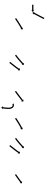

<svg xmlns="http://www.w3.org/2000/svg" viewBox="1110 -1684 705 2965"><g transform="rotate(90 1462.5 -201.5)"><path d="M54 -365C53.7 -365 53.3 -365 53 -365V-345C53.3 -345 53.7 -345 54 -345C54.9 -345 55.8 -345 56.8 -345C58.2 -345 59.6 -345 61.1 -345C62.9 -345 64.8 -345 66.7 -345C68.9 -345 71.1 -345 73.3 -345C75.8 -345 78.2 -345 80.7 -345C83.3 -345 86 -345 88.6 -345C91.3 -345 94 -345 96.7 -345C99.5 -345 102.2 -345 104.9 -345C107.5 -345 110.2 -345 112.8 -345C115.3 -345 117.7 -345 120.2 -345C122.4 -345 124.6 -345 126.8 -345C128.7 -345 130.6 -345 132.4 -345C133.9 -345 135.3 -345 136.7 -345C137.7 -345 138.6 -345 139.5 -345C139.8 -345 140.2 -345 140.5 -345V-331.8L163.7 -355L140.5 -378.2V-365C140.2 -365 139.8 -365 139.5 -365C138.6 -365 137.7 -365 136.7 -365C135.3 -365 133.9 -365 132.4 -365C130.6 -365 128.7 -365 126.8 -365C124.6 -365 122.4 -365 120.2 -365C117.7 -365 115.3 -365 112.8 -365C110.2 -365 107.5 -365 104.9 -365C102.2 -365 99.5 -365 96.7 -365C94 -365 91.3 -365 88.6 -365C86 -365 83.3 -365 80.7 -365C78.2 -365 75.8 -365 73.3 -365C71.1 -365 68.9 -365 66.7 -365C64.8 -365 62.9 -365 61.1 -365C59.6 -365 58.2 -365 56.8 -365C55.8 -365 54.9 -365 54 -365ZM273.8 -523.5C274.1 -524.2 274.4 -524.8 274.7 -525.4L256.5 -533.9C256.2 -533.3 256 -532.7 255.7 -532L255.7 -532.1L255.7 -532.1C254.9 -530.4 254 -528.6 253.2 -526.9L253.2 -527L253.2 -527C251.9 -524.3 250.6 -521.7 249.3 -519.1L249.3 -519.1L249.3 -519.1C247.6 -515.7 245.9 -512.3 244.2 -508.9L244.2 -508.9L244.2 -508.9C242.2 -505 240.1 -501 238.1 -497L238.1 -497L238.1 -497C235.8 -492.6 233.5 -488.1 231.2 -483.7C228.8 -479 226.3 -474.2 223.8 -469.5C221.3 -464.6 218.7 -459.8 216.2 -454.9C213.6 -450 211 -445.1 208.5 -440.3C206 -435.5 203.5 -430.8 201 -426.1C198.7 -421.7 196.4 -417.3 194.1 -412.9C192 -408.9 189.9 -405 187.9 -401C186.1 -397.7 184.3 -394.3 182.6 -391C181.2 -388.4 179.9 -385.8 178.5 -383.3C177.7 -381.6 176.8 -379.9 175.9 -378.3C175.6 -377.7 175.3 -377.1 175 -376.5L163.3 -382.6L173.1 -351.4L204.4 -361.1L192.7 -367.3C193 -367.8 193.3 -368.4 193.6 -369C194.5 -370.7 195.4 -372.3 196.3 -374C197.6 -376.6 199 -379.1 200.3 -381.7C202.1 -385 203.8 -388.4 205.6 -391.7C207.6 -395.7 209.7 -399.6 211.8 -403.6C214.1 -408 216.4 -412.4 218.7 -416.8C221.2 -421.5 223.7 -426.2 226.2 -431C228.7 -435.8 231.3 -440.7 233.9 -445.6C236.4 -450.5 239 -455.4 241.5 -460.2C244 -465 246.5 -469.7 249 -474.5C251.3 -478.9 253.6 -483.4 255.9 -487.8L255.9 -487.8L255.9 -487.8C257.9 -491.8 260 -495.8 262 -499.9L262 -499.9L262.1 -499.9C263.8 -503.3 265.5 -506.7 267.2 -510.1L267.2 -510.1L267.2 -510.2C268.6 -512.8 269.9 -515.5 271.2 -518.2L271.2 -518.2L271.2 -518.2C272.1 -520 272.9 -521.7 273.7 -523.5L273.8 -523.5Z M261.3 -98.7C260.8 -98.3 260.2 -97.9 259.7 -97.5L271.1 -81.1C271.7 -81.5 272.2 -81.9 272.8 -82.2C274.3 -83.3 275.9 -84.4 277.4 -85.5L277.4 -85.5L277.4 -85.4C279.8 -87.1 282.2 -88.8 284.6 -90.4L284.6 -90.4L284.6 -90.4C287.7 -92.5 290.9 -94.7 294 -96.8L294 -96.8L294 -96.8C297.7 -99.3 301.4 -101.8 305.2 -104.3L305.2 -104.3L305.2 -104.3C309.3 -107 313.5 -109.8 317.7 -112.5L317.7 -112.5L317.7 -112.5C322.2 -115.4 326.7 -118.3 331.2 -121.2L331.1 -121.2L331.1 -121.2C335.8 -124.2 340.5 -127.1 345.1 -130.1L345.1 -130.1L345.1 -130.1C349.8 -133 354.5 -135.9 359.2 -138.8L359.2 -138.8L359.2 -138.8C363.7 -141.6 368.3 -144.4 372.9 -147.2L372.9 -147.2L372.9 -147.2C377.2 -149.7 381.5 -152.3 385.8 -154.9L385.8 -154.9L385.7 -154.8C389.6 -157.1 393.5 -159.4 397.4 -161.7L397.3 -161.6L397.3 -161.6C400.6 -163.5 403.9 -165.4 407.2 -167.3L407.2 -167.3L407.2 -167.3C409.7 -168.8 412.3 -170.2 414.8 -171.6L414.8 -171.6L414.8 -171.6C416.4 -172.6 418.1 -173.5 419.7 -174.4C420.3 -174.7 420.9 -175.1 421.5 -175.4L427.9 -163.9L436.8 -195.4L405.3 -204.3L411.7 -192.8C411.1 -192.5 410.5 -192.2 409.9 -191.9C408.3 -190.9 406.6 -190 405 -189.1L405 -189.1L405 -189.1C402.4 -187.6 399.8 -186.1 397.3 -184.7L397.3 -184.7L397.2 -184.7C393.9 -182.8 390.6 -180.9 387.3 -178.9L387.3 -178.9L387.3 -178.9C383.4 -176.7 379.5 -174.4 375.6 -172.1L375.6 -172.1L375.6 -172.1C371.2 -169.5 366.9 -166.9 362.6 -164.3L362.6 -164.3L362.5 -164.3C357.9 -161.5 353.3 -158.7 348.7 -155.9L348.7 -155.9L348.7 -155.9C344 -152.9 339.2 -150 334.5 -147L334.5 -147L334.5 -147C329.8 -144.1 325.1 -141.1 320.4 -138.1L320.4 -138.1L320.3 -138.1C315.8 -135.1 311.3 -132.2 306.8 -129.3L306.8 -129.3L306.7 -129.3C302.5 -126.5 298.3 -123.7 294.1 -120.9L294.1 -120.9L294.1 -120.9C290.3 -118.4 286.6 -115.9 282.8 -113.4L282.8 -113.4L282.8 -113.4C279.6 -111.2 276.5 -109.1 273.3 -106.9L273.3 -106.9L273.3 -106.9C270.9 -105.2 268.5 -103.6 266 -101.9L266 -101.9L266 -101.9C264.5 -100.8 262.9 -99.7 261.3 -98.7Z M826.3 -98.6C825.8 -98.3 825.3 -97.9 824.8 -97.5L836.2 -81.1C836.7 -81.5 837.2 -81.9 837.8 -82.2L837.8 -82.2L837.8 -82.2C839.3 -83.3 840.8 -84.4 842.3 -85.4L842.3 -85.4L842.3 -85.5C844.7 -87.1 847 -88.8 849.3 -90.5L849.4 -90.5L849.4 -90.5C852.4 -92.7 855.4 -95 858.4 -97.2C858.4 -97.2 858.4 -97.2 858.4 -97.2C858.4 -97.2 858.4 -97.2 858.4 -97.2C861.9 -99.9 865.4 -102.6 868.9 -105.3C868.9 -105.3 868.9 -105.3 869 -105.3C869 -105.3 869 -105.3 869 -105.3C872.9 -108.4 876.7 -111.5 880.6 -114.5L880.6 -114.6L880.6 -114.6C884.7 -117.9 888.8 -121.2 892.9 -124.6L892.9 -124.6L892.9 -124.6C897.1 -128.1 901.3 -131.7 905.5 -135.2L905.5 -135.2L905.5 -135.2C909.7 -138.8 913.9 -142.3 918 -145.9L918 -145.9L918 -145.9C922 -149.4 926 -152.9 930 -156.4L930 -156.4L930 -156.4C933.8 -159.7 937.5 -163 941.2 -166.3C944.5 -169.3 947.9 -172.2 951.2 -175.2C954 -177.7 956.9 -180.2 959.7 -182.7C961.8 -184.7 964 -186.6 966.2 -188.5C967.6 -189.8 969 -191 970.4 -192.3C970.9 -192.7 971.4 -193.2 971.9 -193.6L980.6 -183.7L982.6 -216.4L949.9 -218.5L958.7 -208.6C958.2 -208.1 957.7 -207.7 957.2 -207.3C955.7 -206 954.3 -204.8 952.9 -203.5C950.7 -201.6 948.6 -199.6 946.4 -197.7C943.6 -195.2 940.7 -192.7 937.9 -190.2C934.6 -187.2 931.3 -184.2 927.9 -181.3C924.2 -178 920.5 -174.7 916.8 -171.4L916.8 -171.5L916.8 -171.5C912.8 -168 908.9 -164.5 904.9 -161L904.9 -161L904.9 -161.1C900.8 -157.5 896.7 -154 892.5 -150.4L892.6 -150.4L892.6 -150.5C888.4 -147 884.3 -143.5 880.1 -140L880.2 -140L880.2 -140C876.1 -136.7 872.1 -133.4 868 -130.1L868.1 -130.1L868.1 -130.1C864.3 -127.1 860.5 -124.1 856.6 -121.1C856.6 -121.1 856.6 -121.1 856.7 -121.1C856.7 -121.1 856.7 -121.1 856.7 -121.1C853.2 -118.4 849.8 -115.8 846.3 -113.2C846.3 -113.2 846.3 -113.2 846.3 -113.2C846.4 -113.2 846.4 -113.2 846.4 -113.2C843.4 -111 840.5 -108.8 837.5 -106.6L837.6 -106.7L837.6 -106.7C835.3 -105 833 -103.4 830.7 -101.7L830.7 -101.7L830.8 -101.8C829.3 -100.7 827.8 -99.7 826.3 -98.6L826.3 -98.6ZM936.8 -7.2C936.4 -6.7 935.9 -6.2 935.5 -5.7L951.1 6.9C951.5 6.3 951.9 5.8 952.4 5.3C953.5 3.9 954.7 2.4 955.9 0.9C957.7 -1.3 959.5 -3.6 961.3 -5.9C963.7 -8.8 966 -11.8 968.4 -14.7C971.1 -18.2 973.9 -21.7 976.7 -25.2C979.8 -29.1 982.9 -33 985.9 -36.9L985.9 -36.9L985.9 -36.9C989.2 -41.1 992.5 -45.3 995.8 -49.5L995.8 -49.5L995.8 -49.5C999.2 -53.8 1002.5 -58.2 1005.9 -62.5L1005.9 -62.5L1005.9 -62.5C1009.3 -66.8 1012.6 -71.2 1016 -75.5L1016 -75.6L1016 -75.6C1019.2 -79.8 1022.4 -84 1025.6 -88.2L1025.6 -88.3L1025.6 -88.3C1028.6 -92.2 1031.6 -96.2 1034.5 -100.2L1034.5 -100.2L1034.5 -100.2C1037.2 -103.8 1039.8 -107.4 1042.4 -110.9C1042.4 -110.9 1042.4 -111 1042.4 -111C1042.4 -111 1042.4 -111 1042.4 -111C1044.6 -114 1046.7 -117.1 1048.8 -120.2L1048.8 -120.2L1048.8 -120.2C1050.5 -122.6 1052.2 -125 1053.9 -127.4L1053.8 -127.4L1053.8 -127.4C1054.9 -128.9 1056 -130.5 1057.2 -132L1057.2 -132L1057.2 -132C1057.5 -132.5 1057.9 -133.1 1058.3 -133.6L1069 -125.9L1063.9 -158.2L1031.6 -153.2L1042.2 -145.4C1041.8 -144.9 1041.4 -144.3 1041 -143.8L1041 -143.8L1041 -143.7C1039.8 -142.2 1038.7 -140.6 1037.6 -139L1037.6 -139L1037.5 -139C1035.8 -136.5 1034.1 -134 1032.3 -131.5L1032.3 -131.5L1032.3 -131.5C1030.3 -128.5 1028.2 -125.5 1026.1 -122.6C1026.1 -122.6 1026.1 -122.6 1026.1 -122.6C1026.1 -122.6 1026.1 -122.6 1026.1 -122.6C1023.6 -119.1 1021 -115.6 1018.4 -112.1L1018.4 -112.1L1018.5 -112.1C1015.5 -108.1 1012.6 -104.2 1009.6 -100.3L1009.7 -100.3L1009.7 -100.3C1006.5 -96.1 1003.3 -91.9 1000.1 -87.7L1000.1 -87.7L1000.1 -87.7C996.8 -83.4 993.4 -79.1 990.1 -74.7L990.1 -74.7L990.1 -74.8C986.8 -70.4 983.4 -66.1 980 -61.8L980 -61.8L980 -61.8C976.8 -57.6 973.5 -53.5 970.2 -49.3L970.2 -49.3L970.2 -49.3C967.2 -45.4 964.1 -41.5 961 -37.6C958.2 -34.1 955.5 -30.6 952.7 -27.2C950.4 -24.2 948 -21.3 945.7 -18.4C943.9 -16.1 942.1 -13.8 940.3 -11.6C939.1 -10.1 937.9 -8.7 936.8 -7.2Z M1385.3 -97.3C1384.7 -96.9 1384.2 -96.5 1383.7 -96.1L1395.1 -79.8C1395.7 -80.1 1396.2 -80.5 1396.8 -80.9C1398.3 -82 1399.8 -83 1401.3 -84.1L1401.3 -84.1L1401.3 -84.1C1403.7 -85.8 1406.1 -87.5 1408.4 -89.2L1408.4 -89.2L1408.4 -89.2C1411.5 -91.4 1414.5 -93.6 1417.6 -95.8L1417.6 -95.8L1417.6 -95.8C1421.2 -98.4 1424.8 -101 1428.4 -103.6L1428.4 -103.6L1428.4 -103.6C1432.4 -106.6 1436.4 -109.5 1440.4 -112.5L1440.4 -112.5L1440.4 -112.5C1444.7 -115.7 1448.9 -118.9 1453.2 -122.1L1453.2 -122.1L1453.2 -122.1C1457.6 -125.4 1461.9 -128.7 1466.3 -132L1466.3 -132L1466.3 -132C1470.7 -135.4 1475 -138.7 1479.4 -142L1479.4 -142L1479.4 -142C1483.6 -145.3 1487.8 -148.5 1492.1 -151.8C1496 -154.8 1500 -157.9 1503.9 -160.9C1507.4 -163.6 1511 -166.4 1514.5 -169.1C1517.5 -171.4 1520.5 -173.7 1523.5 -176C1525.8 -177.8 1528.1 -179.6 1530.4 -181.3C1531.9 -182.5 1533.4 -183.6 1534.9 -184.7C1535.4 -185.1 1535.9 -185.6 1536.5 -186L1544.5 -175.5L1548.8 -208L1516.4 -212.3L1524.3 -201.9C1523.8 -201.5 1523.3 -201.1 1522.8 -200.6C1521.3 -199.5 1519.8 -198.4 1518.3 -197.2C1515.9 -195.4 1513.6 -193.7 1511.3 -191.9C1508.3 -189.6 1505.3 -187.2 1502.3 -184.9C1498.7 -182.2 1495.2 -179.5 1491.7 -176.7C1487.7 -173.7 1483.8 -170.7 1479.9 -167.6C1475.6 -164.4 1471.4 -161.1 1467.2 -157.9L1467.2 -157.9L1467.2 -157.9C1462.9 -154.6 1458.5 -151.2 1454.2 -147.9L1454.2 -147.9L1454.2 -147.9C1449.8 -144.6 1445.5 -141.3 1441.1 -138L1441.1 -138L1441.1 -138C1436.9 -134.9 1432.7 -131.7 1428.4 -128.5L1428.5 -128.5L1428.5 -128.6C1424.5 -125.6 1420.5 -122.7 1416.6 -119.7L1416.6 -119.8L1416.6 -119.8C1413 -117.2 1409.4 -114.5 1405.9 -112L1405.9 -112L1405.9 -112C1402.9 -109.8 1399.8 -107.6 1396.8 -105.4L1396.8 -105.4L1396.8 -105.4C1394.5 -103.8 1392.1 -102.1 1389.8 -100.4L1389.8 -100.5L1389.8 -100.5C1388.3 -99.4 1386.8 -98.3 1385.3 -97.3ZM1581.3 -59.9C1580.4 -59.5 1579.5 -59.2 1578.7 -58.8L1586.8 -40.5C1587.6 -40.8 1588.3 -41.2 1589.1 -41.5C1589.1 -41.5 1589 -41.5 1588.9 -41.4C1588.9 -41.4 1588.8 -41.4 1588.8 -41.4C1590.9 -42.2 1593.1 -42.9 1595.3 -43.5C1595.3 -43.5 1595.2 -43.4 1595 -43.4C1594.8 -43.3 1594.6 -43.3 1594.6 -43.3C1598.3 -44 1602 -44.3 1605.6 -44.4C1605.6 -44.4 1605.3 -44.4 1605 -44.4C1604.7 -44.4 1604.4 -44.4 1604.4 -44.4C1609.3 -43.9 1614.1 -42.5 1618.7 -40.7C1618.7 -40.7 1618.3 -40.8 1618 -41C1617.6 -41.2 1617.3 -41.4 1617.3 -41.4C1622.1 -38.4 1626.5 -34.7 1630.2 -30.5C1630.2 -30.5 1630 -30.8 1629.8 -31C1629.6 -31.3 1629.4 -31.5 1629.4 -31.5C1632.7 -26.7 1635.5 -21.5 1637.7 -16.1C1637.7 -16.1 1637.7 -16.3 1637.6 -16.5C1637.5 -16.7 1637.4 -16.9 1637.4 -16.9C1639.2 -11.3 1640.6 -5.5 1641.6 0.3C1641.6 0.3 1641.6 0.2 1641.5 0C1641.5 -0.1 1641.5 -0.3 1641.5 -0.3C1642.1 5.6 1642.5 11.5 1642.6 17.3C1642.6 17.3 1642.6 17.3 1642.6 17.2C1642.6 17.2 1642.6 17.1 1642.6 17.1C1642.6 22.7 1642.5 28.3 1642.3 33.9C1642.3 33.9 1642.3 33.9 1642.3 33.8C1642.3 33.8 1642.3 33.8 1642.3 33.8C1642.1 39.2 1641.8 44.6 1641.5 50C1641.5 50 1641.5 50 1641.5 50C1641.5 49.9 1641.5 49.9 1641.5 49.9C1641.1 55 1640.7 60 1640.2 65.1C1640.2 65.1 1640.2 65 1640.2 65C1640.2 65 1640.2 65 1640.2 65C1639.7 69.5 1639.2 74 1638.6 78.5C1638.6 78.5 1638.6 78.5 1638.6 78.5C1638.6 78.5 1638.6 78.4 1638.6 78.4C1638.1 82.2 1637.5 86 1636.9 89.8C1636.9 89.8 1636.9 89.8 1636.9 89.8C1636.9 89.8 1637 89.8 1637 89.8C1636.5 92.7 1636 95.6 1635.5 98.5C1635.5 98.5 1635.5 98.5 1635.5 98.5C1635.5 98.5 1635.5 98.5 1635.5 98.5C1635.1 100.4 1634.8 102.2 1634.4 104.1L1634.4 104.1L1634.4 104.1C1634.3 104.8 1634.1 105.4 1634 106.1L1621.1 103.5L1639.3 130.8L1666.5 112.6L1653.6 110C1653.8 109.3 1653.9 108.6 1654 108L1654 107.9L1654 107.9C1654.4 106 1654.8 104.1 1655.1 102.1C1655.1 102.1 1655.1 102.1 1655.1 102.1C1655.1 102.1 1655.1 102.1 1655.1 102.1C1655.7 99 1656.2 96 1656.7 93C1656.7 93 1656.7 93 1656.7 93C1656.7 92.9 1656.7 92.9 1656.7 92.9C1657.3 89 1657.9 85.1 1658.4 81.2C1658.4 81.2 1658.4 81.1 1658.4 81.1C1658.4 81.1 1658.4 81.1 1658.4 81.1C1659 76.4 1659.6 71.8 1660.1 67.1C1660.1 67.1 1660.1 67.1 1660.1 67.1C1660.1 67 1660.1 67 1660.1 67C1660.6 61.8 1661 56.6 1661.4 51.4C1661.4 51.4 1661.4 51.4 1661.4 51.3C1661.4 51.3 1661.4 51.3 1661.4 51.3C1661.8 45.7 1662.1 40.2 1662.3 34.6C1662.3 34.6 1662.3 34.6 1662.3 34.5C1662.3 34.5 1662.3 34.5 1662.3 34.5C1662.5 28.7 1662.6 23 1662.6 17.2C1662.6 17.2 1662.6 17.2 1662.6 17.1C1662.6 17.1 1662.6 17 1662.6 17C1662.5 10.5 1662.1 4 1661.4 -2.5C1661.4 -2.5 1661.4 -2.6 1661.3 -2.8C1661.3 -2.9 1661.3 -3 1661.3 -3C1660.2 -9.8 1658.6 -16.4 1656.5 -23C1656.5 -23 1656.4 -23.2 1656.4 -23.4C1656.3 -23.5 1656.2 -23.8 1656.2 -23.8C1653.4 -30.5 1650 -36.9 1645.9 -42.9C1645.9 -42.9 1645.7 -43.1 1645.5 -43.4C1645.3 -43.6 1645.1 -43.9 1645.1 -43.9C1640 -49.5 1634.2 -54.5 1627.7 -58.4C1627.7 -58.5 1627.3 -58.6 1627 -58.8C1626.7 -59 1626.3 -59.1 1626.3 -59.1C1620 -61.8 1613.4 -63.6 1606.6 -64.3C1606.6 -64.3 1606.3 -64.3 1606 -64.3C1605.7 -64.4 1605.4 -64.4 1605.4 -64.4C1600.4 -64.3 1595.5 -63.9 1590.7 -62.9C1590.7 -62.9 1590.5 -62.9 1590.3 -62.8C1590.1 -62.8 1590 -62.7 1590 -62.7C1587.1 -62 1584.3 -61.1 1581.6 -60C1581.6 -60 1581.5 -60 1581.4 -60C1581.4 -59.9 1581.3 -59.9 1581.3 -59.9Z M1802.3 -98.7C1801.8 -98.3 1801.2 -97.9 1800.7 -97.5L1812.1 -81.1C1812.7 -81.5 1813.2 -81.9 1813.8 -82.2C1815.3 -83.3 1816.9 -84.4 1818.4 -85.5L1818.4 -85.5L1818.4 -85.4C1820.8 -87.1 1823.2 -88.8 1825.6 -90.4L1825.6 -90.4L1825.6 -90.4C1828.8 -92.5 1831.9 -94.7 1835.1 -96.8L1835 -96.8L1835 -96.8C1838.8 -99.3 1842.5 -101.7 1846.3 -104.2L1846.3 -104.2L1846.2 -104.2C1850.4 -106.9 1854.6 -109.7 1858.9 -112.4L1858.9 -112.4L1858.8 -112.3C1863.4 -115.2 1867.9 -118.1 1872.4 -120.9L1872.4 -120.9L1872.4 -120.9C1877.1 -123.8 1881.8 -126.7 1886.6 -129.6L1886.6 -129.6L1886.5 -129.6C1891.3 -132.4 1896 -135.3 1900.8 -138.1L1900.8 -138L1900.8 -138C1905.4 -140.7 1910.1 -143.4 1914.7 -146.1L1914.7 -146.1L1914.7 -146.1C1919.1 -148.5 1923.5 -151 1927.8 -153.4L1927.8 -153.4L1927.8 -153.4C1931.8 -155.5 1935.7 -157.7 1939.7 -159.8L1939.7 -159.8L1939.6 -159.8C1943 -161.6 1946.3 -163.4 1949.7 -165.1L1949.7 -165.1L1949.7 -165.1C1952.3 -166.5 1954.9 -167.8 1957.5 -169.2L1957.5 -169.2L1957.5 -169.2C1959.1 -170 1960.8 -170.9 1962.5 -171.7C1963.1 -172 1963.7 -172.3 1964.3 -172.6L1970.3 -160.9L1980.4 -192.1L1949.2 -202.2L1955.2 -190.5C1954.6 -190.2 1954 -189.8 1953.4 -189.5C1951.7 -188.7 1950 -187.8 1948.3 -186.9L1948.3 -186.9L1948.3 -186.9C1945.7 -185.6 1943.1 -184.2 1940.4 -182.8L1940.4 -182.8L1940.4 -182.8C1937 -181 1933.6 -179.2 1930.2 -177.4L1930.2 -177.4L1930.2 -177.4C1926.2 -175.3 1922.2 -173.1 1918.2 -170.9L1918.2 -170.9L1918.2 -170.9C1913.7 -168.4 1909.3 -166 1904.9 -163.5L1904.9 -163.5L1904.8 -163.5C1900.1 -160.8 1895.4 -158.1 1890.7 -155.3L1890.7 -155.3L1890.7 -155.3C1885.9 -152.5 1881 -149.6 1876.2 -146.7L1876.2 -146.7L1876.2 -146.7C1871.4 -143.8 1866.6 -140.9 1861.9 -137.9L1861.9 -137.9L1861.8 -137.9C1857.2 -135 1852.7 -132.1 1848.1 -129.2L1848.1 -129.2L1848.1 -129.2C1843.8 -126.5 1839.5 -123.7 1835.3 -120.9L1835.3 -120.9L1835.3 -120.9C1831.5 -118.4 1827.7 -115.9 1823.9 -113.4L1823.9 -113.4L1823.9 -113.4C1820.7 -111.2 1817.5 -109.1 1814.4 -106.9L1814.4 -106.9L1814.4 -106.9C1811.9 -105.3 1809.5 -103.6 1807.1 -101.9L1807 -101.9L1807 -101.9C1805.5 -100.8 1803.9 -99.7 1802.3 -98.7Z M2111.3 -98.6C2110.8 -98.3 2110.3 -97.9 2109.8 -97.5L2121.2 -81.1C2121.7 -81.5 2122.2 -81.9 2122.8 -82.2L2122.8 -82.2L2122.8 -82.2C2124.3 -83.3 2125.8 -84.4 2127.3 -85.4L2127.3 -85.4L2127.3 -85.5C2129.7 -87.1 2132 -88.8 2134.3 -90.5L2134.4 -90.5L2134.4 -90.5C2137.4 -92.7 2140.4 -95 2143.4 -97.2C2143.4 -97.2 2143.4 -97.2 2143.4 -97.2C2143.4 -97.2 2143.4 -97.2 2143.4 -97.2C2146.9 -99.9 2150.4 -102.6 2153.9 -105.3C2153.9 -105.3 2153.9 -105.3 2154 -105.3C2154 -105.3 2154 -105.3 2154 -105.3C2157.9 -108.4 2161.7 -111.5 2165.6 -114.5L2165.6 -114.6L2165.6 -114.6C2169.7 -117.9 2173.8 -121.2 2177.9 -124.6L2177.9 -124.6L2177.9 -124.6C2182.1 -128.1 2186.3 -131.7 2190.5 -135.2L2190.5 -135.2L2190.5 -135.2C2194.7 -138.8 2198.9 -142.3 2203 -145.9L2203 -145.9L2203 -145.9C2207 -149.4 2211 -152.9 2215 -156.4L2215 -156.4L2215 -156.4C2218.8 -159.7 2222.5 -163 2226.2 -166.3C2229.5 -169.3 2232.9 -172.2 2236.2 -175.2C2239 -177.7 2241.9 -180.2 2244.7 -182.7C2246.8 -184.7 2249 -186.6 2251.2 -188.5C2252.6 -189.8 2254 -191 2255.4 -192.3C2255.9 -192.7 2256.4 -193.2 2256.9 -193.6L2265.6 -183.7L2267.6 -216.4L2234.9 -218.5L2243.7 -208.6C2243.2 -208.1 2242.7 -207.7 2242.2 -207.3C2240.7 -206 2239.3 -204.8 2237.9 -203.5C2235.7 -201.6 2233.6 -199.6 2231.4 -197.7C2228.6 -195.2 2225.7 -192.7 2222.9 -190.2C2219.6 -187.2 2216.3 -184.2 2212.9 -181.3C2209.2 -178 2205.5 -174.7 2201.8 -171.4L2201.8 -171.5L2201.8 -171.5C2197.8 -168 2193.9 -164.5 2189.9 -161L2189.9 -161L2189.9 -161.1C2185.8 -157.5 2181.7 -154 2177.5 -150.4L2177.6 -150.4L2177.6 -150.5C2173.4 -147 2169.3 -143.5 2165.1 -140L2165.2 -140L2165.2 -140C2161.1 -136.7 2157.1 -133.4 2153 -130.1L2153.1 -130.1L2153.1 -130.1C2149.3 -127.1 2145.5 -124.1 2141.6 -121.1C2141.6 -121.1 2141.6 -121.1 2141.7 -121.1C2141.7 -121.1 2141.7 -121.1 2141.7 -121.1C2138.2 -118.4 2134.8 -115.8 2131.3 -113.2C2131.3 -113.2 2131.3 -113.2 2131.3 -113.2C2131.4 -113.2 2131.4 -113.2 2131.4 -113.2C2128.4 -111 2125.5 -108.8 2122.5 -106.6L2122.6 -106.7L2122.6 -106.7C2120.3 -105 2118 -103.4 2115.7 -101.7L2115.7 -101.7L2115.8 -101.8C2114.3 -100.7 2112.8 -99.7 2111.3 -98.6L2111.3 -98.6ZM2221.8 -7.2C2221.4 -6.7 2220.9 -6.2 2220.5 -5.7L2236.1 6.9C2236.5 6.3 2236.9 5.8 2237.4 5.3C2238.5 3.9 2239.7 2.4 2240.9 0.9C2242.7 -1.3 2244.5 -3.6 2246.3 -5.9C2248.7 -8.8 2251 -11.8 2253.4 -14.7C2256.1 -18.2 2258.9 -21.7 2261.7 -25.2C2264.8 -29.1 2267.9 -33 2270.9 -36.9L2270.9 -36.9L2270.9 -36.9C2274.2 -41.1 2277.5 -45.3 2280.8 -49.5L2280.8 -49.5L2280.8 -49.5C2284.2 -53.8 2287.5 -58.2 2290.9 -62.5L2290.9 -62.5L2290.9 -62.5C2294.3 -66.8 2297.6 -71.2 2301 -75.5L2301 -75.6L2301 -75.6C2304.2 -79.8 2307.4 -84 2310.6 -88.2L2310.6 -88.3L2310.6 -88.3C2313.6 -92.2 2316.6 -96.2 2319.5 -100.2L2319.5 -100.2L2319.5 -100.2C2322.2 -103.8 2324.8 -107.4 2327.4 -110.9C2327.4 -110.9 2327.4 -111 2327.4 -111C2327.4 -111 2327.4 -111 2327.4 -111C2329.6 -114 2331.7 -117.1 2333.8 -120.2L2333.8 -120.2L2333.8 -120.2C2335.5 -122.6 2337.2 -125 2338.9 -127.4L2338.8 -127.4L2338.8 -127.4C2339.9 -128.9 2341 -130.5 2342.2 -132L2342.2 -132L2342.2 -132C2342.5 -132.5 2342.9 -133.1 2343.3 -133.6L2354 -125.9L2348.9 -158.2L2316.6 -153.2L2327.2 -145.4C2326.8 -144.9 2326.4 -144.3 2326 -143.8L2326 -143.8L2326 -143.7C2324.8 -142.2 2323.7 -140.6 2322.6 -139L2322.6 -139L2322.5 -139C2320.8 -136.5 2319.1 -134 2317.3 -131.5L2317.3 -131.5L2317.3 -131.5C2315.3 -128.5 2313.2 -125.5 2311.1 -122.6C2311.1 -122.6 2311.1 -122.6 2311.1 -122.6C2311.1 -122.6 2311.1 -122.6 2311.1 -122.6C2308.6 -119.1 2306 -115.6 2303.4 -112.1L2303.4 -112.1L2303.5 -112.1C2300.5 -108.1 2297.6 -104.2 2294.6 -100.3L2294.7 -100.3L2294.7 -100.3C2291.5 -96.1 2288.3 -91.9 2285.1 -87.7L2285.1 -87.7L2285.1 -87.7C2281.8 -83.4 2278.4 -79.1 2275.1 -74.7L2275.1 -74.7L2275.1 -74.8C2271.8 -70.4 2268.4 -66.1 2265 -61.8L2265 -61.8L2265 -61.8C2261.8 -57.6 2258.5 -53.5 2255.2 -49.3L2255.2 -49.3L2255.2 -49.3C2252.2 -45.4 2249.1 -41.5 2246 -37.6C2243.2 -34.1 2240.5 -30.6 2237.7 -27.2C2235.4 -24.2 2233 -21.3 2230.7 -18.4C2228.9 -16.1 2227.1 -13.8 2225.3 -11.6C2224.1 -10.1 2222.9 -8.7 2221.8 -7.2Z M2670.8 -97C2670.4 -96.7 2670 -96.4 2669.5 -96L2681.1 -79.7C2681.5 -80.1 2682 -80.4 2682.4 -80.7C2683.7 -81.6 2684.9 -82.5 2686.2 -83.4C2688.1 -84.7 2690.1 -86.1 2692 -87.5C2694.5 -89.3 2697.1 -91.1 2699.6 -92.9C2702.6 -95 2705.6 -97.1 2708.5 -99.2C2711.9 -101.6 2715.2 -104 2718.5 -106.3C2722.1 -108.9 2725.6 -111.4 2729.2 -113.9C2732.8 -116.6 2736.5 -119.2 2740.2 -121.8C2743.8 -124.4 2747.5 -127.1 2751.1 -129.7L2751.1 -129.7L2751.1 -129.7C2754.7 -132.3 2758.2 -134.8 2761.7 -137.4L2761.7 -137.4L2761.7 -137.4C2765 -139.8 2768.3 -142.2 2771.6 -144.6L2771.6 -144.6L2771.6 -144.6C2774.6 -146.8 2777.5 -149 2780.4 -151.1L2780.4 -151.1L2780.4 -151.1C2782.9 -153 2785.4 -154.8 2787.9 -156.7C2789.8 -158.1 2791.7 -159.5 2793.6 -160.9C2794.8 -161.8 2796.1 -162.8 2797.3 -163.7C2797.7 -164 2798.2 -164.3 2798.6 -164.6L2806.5 -154.1L2811.1 -186.6L2778.7 -191.2L2786.6 -180.6C2786.2 -180.3 2785.7 -180 2785.3 -179.7C2784.1 -178.8 2782.9 -177.8 2781.6 -176.9C2779.7 -175.5 2777.9 -174.1 2776 -172.7C2773.5 -170.9 2771 -169 2768.6 -167.2L2768.6 -167.2L2768.6 -167.2C2765.6 -165.1 2762.7 -162.9 2759.8 -160.8L2759.8 -160.8L2759.8 -160.8C2756.5 -158.4 2753.2 -156 2750 -153.6L2750 -153.6L2750 -153.6C2746.4 -151 2742.9 -148.5 2739.4 -145.9L2739.4 -145.9L2739.4 -145.9C2735.8 -143.3 2732.1 -140.7 2728.5 -138.1C2724.8 -135.4 2721.2 -132.8 2717.6 -130.2C2714 -127.7 2710.5 -125.1 2706.9 -122.6C2703.6 -120.2 2700.3 -117.9 2697 -115.5C2694 -113.4 2691 -111.3 2688 -109.2C2685.5 -107.4 2683 -105.6 2680.5 -103.8C2678.5 -102.4 2676.6 -101 2674.6 -99.7C2673.4 -98.8 2672.1 -97.9 2670.8 -97Z"/></g></svg>

Font: FRB American Cursive Just Arrows Semibold
Style: Italic
Weight: 600
Italic angle: -25°
Version: Version 2.0;Modular Font Editor K font №1